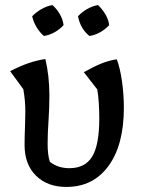

<svg xmlns="http://www.w3.org/2000/svg" viewBox="-20 -729 558 758"><path d="M242 9Q167 9 122 -35.5Q77 -80 77 -157Q77 -170 77.5 -192.5Q78 -215 79 -241Q80 -267 80 -289Q80 -333 72 -377L20 -448Q61 -469 93.5 -480Q126 -491 159 -496Q167 -463 171 -426.5Q175 -390 175 -353Q175 -303 171.5 -252Q168 -201 168 -162Q168 -116 177 -90Q209 -65 254 -65Q316 -65 344 -111Q372 -157 372 -262Q372 -291 370 -322.5Q368 -354 364 -376L311 -444Q350 -466 379.5 -478Q409 -490 441 -495Q454 -461 461.5 -408.5Q469 -356 469 -304Q469 -157 408.5 -74Q348 9 242 9ZM187 -709Q204 -694 216 -673.5Q228 -653 231 -630Q217 -614 196 -602Q175 -590 153 -587Q137 -601 124.5 -621.5Q112 -642 107 -665Q123 -681 143.5 -693Q164 -705 187 -709ZM367 -709Q383 -694 395.5 -673.5Q408 -653 411 -630Q397 -614 376 -602Q355 -590 333 -587Q297 -616 288 -665Q303 -681 323.5 -693Q344 -705 367 -709Z"/></svg>

Font: Piazzolla Medium
Style: Regular
Weight: 500
Designer: Juan Pablo del Peral
Foundry: Huerta Tipografica
Version: Version 1.330